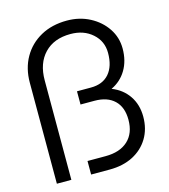

<svg xmlns="http://www.w3.org/2000/svg" viewBox="-107 -793 770 877"><g transform="rotate(-15 278.5 -354.0)"><path d="M290 -644.5Q211.5 -644.5 166.8 -597.8Q122 -551 122 -470.5V0H53.5V-477.5Q53.5 -545 83 -597Q112.5 -649 165.8 -678.5Q219 -708 290 -708Q349.5 -708 398 -682.5Q446.5 -657 475 -614.2Q503.5 -571.5 503.5 -519Q503.5 -461 478 -418.2Q452.5 -375.5 407 -354Q457 -334.5 485.5 -292.8Q514 -251 514 -194Q514 -136 487.5 -92.2Q461 -48.5 413.8 -24.2Q366.5 0 303.5 0H215.5V-64H301Q369 -64 407 -99Q445 -134 445 -198Q445 -257.5 411.5 -289.5Q378 -321.5 317.5 -321.5H251.5V-384H317.5Q373.5 -384 403.8 -419Q434 -454 434 -517Q434 -572.5 393.2 -608.5Q352.5 -644.5 290 -644.5Z"/></g></svg>

Font: Overused Grotesk Book
Style: Regular
Weight: 375
Version: Version 0.004